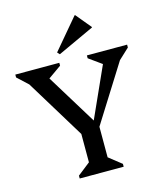

<svg xmlns="http://www.w3.org/2000/svg" viewBox="-134 -1034 954 1132"><g transform="rotate(-15 343.0 -468.5)"><path d="M314.8 -206.2 27.4 -677 85.2 -595.4 2 -672.6V-690H270.5V-672.6L136.4 -577.7L152.8 -677L382.4 -302.7H375.9L544.5 -677L560.9 -585L438.9 -672.6V-690H684.3V-672.6L604.3 -597.9L660.5 -677L364.7 -206.2ZM210.2 0V-17.4L287.4 -78.2V-285.7H401.4V-78.2L478.6 -17.4V0ZM286.7 -737.9 273.7 -752.1 430.2 -937.4H433.3L510.5 -844.5V-841.4Z"/></g></svg>

Font: Platypi Light
Style: Regular
Weight: 300
Designer: David Sargent
Foundry: Bolt Cutter Type
Version: Version 1.200